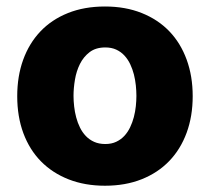

<svg xmlns="http://www.w3.org/2000/svg" viewBox="-20 -573 659 603"><path d="M34.1 -271Q34.1 -333.5 52.7 -385.1Q71.4 -436.8 106.7 -474.1Q142 -511.4 193.4 -532Q244.7 -552.6 309.7 -552.6Q373.9 -552.6 425.1 -532.1Q476.2 -511.7 511.7 -474.8Q547.2 -437.9 566.2 -385.8Q585.2 -333.8 585.2 -271Q585.2 -208.1 566.2 -156.2Q547.2 -104.4 511.7 -67.5Q476.2 -30.5 425.1 -10.1Q373.9 10.3 309.7 10.3Q246.8 10.3 195.8 -9.6Q144.9 -29.5 108.8 -66.1Q72.8 -102.6 53.4 -154.7Q34.1 -206.7 34.1 -271ZM310.7 -120.7Q330.3 -120.7 345 -127.7Q359.7 -134.6 370.6 -146.3Q381.4 -158 388.7 -173.3Q396 -188.6 400.4 -205.4Q404.8 -222.3 406.6 -239.5Q408.4 -256.7 408.4 -272Q408.4 -287.6 406.6 -304.9Q404.8 -322.1 400.6 -339Q396.3 -355.8 389 -371.3Q381.7 -386.7 370.9 -398.4Q360.1 -410.2 345.2 -417.1Q330.3 -424 310.7 -424Q280.9 -424 261.5 -409.3Q242.2 -394.5 231 -372Q219.8 -349.4 215.4 -322.8Q210.9 -296.2 210.9 -272Q210.9 -256 212.9 -238.6Q214.8 -221.2 219.3 -204.4Q223.7 -187.5 231.2 -172.4Q238.6 -157.3 249.6 -145.8Q260.7 -134.2 275.7 -127.5Q290.8 -120.7 310.7 -120.7Z"/></svg>

Font: Inter P Extra Bold
Style: Regular
Weight: 800
Designer: Rasmus Andersson
Foundry: rsms
Version: Version 3.018;git-588b23468